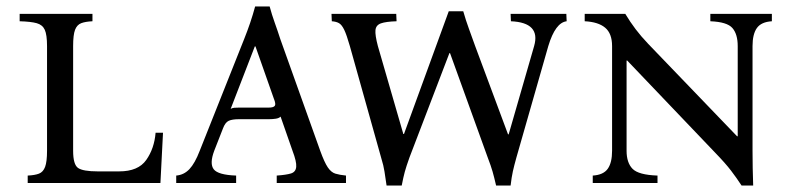

<svg xmlns="http://www.w3.org/2000/svg" viewBox="-20 -568 2458 596"><path d="M463 -156H486L478 0H66V-23Q88 -24 101 -29Q114 -34 120 -50Q126 -66 126 -100V-425Q126 -460 119 -475.5Q112 -491 94 -496Q76 -501 41 -502V-525H267V-502Q245 -501 232 -496Q219 -491 213 -475.5Q207 -460 207 -425V-100Q207 -57 222.5 -46.5Q238 -36 283 -36H350Q409 -36 434 -71.5Q459 -107 463 -156Z M974 -100Q987 -64 997.5 -48.5Q1008 -33 1021 -29Q1034 -25 1054 -23V0H839V-23Q868 -25 883 -29.5Q898 -34 899.5 -50Q901 -66 888 -100L851 -206Q846 -201 836 -199.5Q826 -198 815 -198H722Q701 -198 690 -193Q679 -188 672 -169L645 -100Q630 -60 643.5 -42.5Q657 -25 713 -23V0H527V-23Q551 -25 568 -43Q585 -61 600 -100L738 -447Q748 -472 756.5 -497Q765 -522 772 -548H817Q824 -522 833 -497Q842 -472 850 -447ZM814 -234Q829 -234 833 -239.5Q837 -245 830 -262L773 -424H771L696 -230Q701 -233 707.5 -233.5Q714 -234 722 -234Z M1180 8Q1176 -18 1173.5 -35.5Q1171 -53 1163 -79L1066 -425Q1056 -460 1048.5 -475.5Q1041 -491 1032.5 -496Q1024 -501 1010 -502L1009 -525H1210L1211 -502Q1178 -501 1162.5 -495.5Q1147 -490 1145.5 -474.5Q1144 -459 1153 -425L1232 -152H1234L1373 -533H1418Q1426 -505 1435.5 -479Q1445 -453 1455 -425L1557 -151H1559L1638 -425Q1659 -498 1566 -502L1565 -525H1738L1739 -502Q1704 -498 1682 -425L1583 -79Q1576 -54 1572 -36Q1568 -18 1565 8H1520Q1514 -18 1509 -35.5Q1504 -53 1494 -79L1377 -403H1375L1251 -79Q1241 -51 1236.5 -34.5Q1232 -18 1227 8Z M2282 8Q2267 -15 2249.5 -38Q2232 -61 2200 -94L1927 -380H1925V-100Q1925 -63 1943.5 -44Q1962 -25 2021 -23V0H1820V-23Q1853 -25 1866.5 -44Q1880 -63 1880 -100V-425Q1880 -464 1858.5 -482Q1837 -500 1795 -502V-525H1921Q1936 -500 1953 -477.5Q1970 -455 1992 -432L2268 -145H2270V-425Q2270 -462 2253.5 -481Q2237 -500 2185 -502V-525H2376V-502Q2343 -500 2329.5 -481Q2316 -462 2316 -425V-100Q2316 -72 2316.5 -46.5Q2317 -21 2318 8Z"/></svg>

Font: Bona Nova SC
Style: Regular
Weight: 400
Designer: Mateusz Machalski
Foundry: Capitalics
Version: Version 4.001; ttfautohint (v1.8.4.7-5d5b)